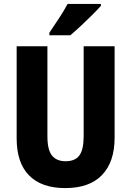

<svg xmlns="http://www.w3.org/2000/svg" viewBox="-20 -950 669 980"><path d="M565 -247Q565 -124 501 -57Q437 10 313 10Q192 10 128.5 -54.5Q65 -119 65 -244V-714H222V-254Q222 -185 245.5 -156Q269 -127 315 -127Q363 -127 385 -156.5Q407 -186 407 -255V-714H565ZM495 -920Q479 -902 451.5 -874.5Q424 -847 394 -819Q364 -791 339 -770H232V-783Q257 -820 282 -858Q307 -896 325 -930H495Z"/></svg>

Font: Noto Sans Armenian Condensed ExtraBold
Style: Regular
Weight: 800
Width: 3
Designer: Monotype Design Team
Foundry: Monotype Imaging Inc.
Version: Version 2.008; ttfautohint (v1.8.4.7-5d5b)